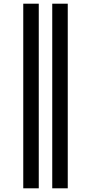

<svg xmlns="http://www.w3.org/2000/svg" viewBox="-20 -780 494 1040"><path d="M106 -760H190V240H106ZM263 -760H347V240H263Z"/></svg>

Font: Noto Serif CondExtraBold
Style: Regular
Weight: 800
Width: 3
Designer: Monotype Design Team
Foundry: Monotype Imaging Inc.
Version: Version 1.001